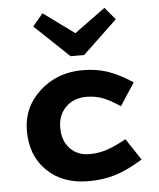

<svg xmlns="http://www.w3.org/2000/svg" viewBox="-54 -810 723 871"><g transform="rotate(-5 307.0 -374.5)"><path d="M337 -368Q279 -368 243 -332Q207 -296 207 -239Q207 -179 241 -143.5Q275 -108 329 -108Q370 -108 407 -120Q444 -132 497 -161L562 -63Q494 -21 438 -3.5Q382 14 315 14Q197 14 126 -55Q55 -124 55 -238Q55 -344 134.5 -417Q214 -490 330 -490Q393 -490 444.5 -472.5Q496 -455 557 -415L490 -312Q445 -342 411.5 -355Q378 -368 337 -368ZM454 -763 501 -707 344 -558H282L125 -707L172 -763L313 -660Z"/></g></svg>

Font: Intel One Mono
Style: Bold
Weight: 700
Monospace: yes
Designer: Fred Shallcrass
Foundry: Frere-Jones Type LLC
Version: Version 1.400;hotconv 1.1.0;makeotfexe 2.6.0;FJTRelease1.4